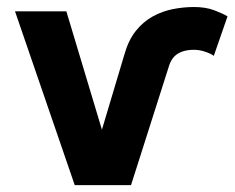

<svg xmlns="http://www.w3.org/2000/svg" viewBox="-20 -541 687 561"><path d="M474.9 -351.7Q480.3 -366.8 489.8 -376.4Q499.4 -385.9 513.7 -390.7Q527.9 -395.5 546.7 -395.5Q562.3 -395.5 578.9 -390.1Q595.4 -384.7 604.7 -377.8L644.8 -493.2Q630 -502.1 605.2 -511.3Q580.4 -520.5 546.7 -520.5Q516.7 -520.5 485.7 -514.5Q454.7 -508.5 426.7 -493.2Q398.6 -477.9 376.8 -450.6Q355 -423.2 343.2 -380.9L277.8 -162.1L173.9 -507.8H23.9L198.4 0H362.8Z"/></svg>

Font: Giphurs SC
Style: Regular
Weight: 400
Version: Version 0.920